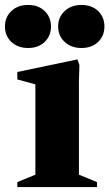

<svg xmlns="http://www.w3.org/2000/svg" viewBox="-47 -756 442 776"><path d="M23 0V-20L96 -50V-415L23 -435V-465L266 -516L274 -493L272 -427V-50L345 -20V0ZM282 -562Q241 -562 214.5 -586.5Q188 -611 188 -649Q188 -687 214.5 -711.5Q241 -736 282 -736Q324 -736 349.5 -711.5Q375 -687 375 -649Q375 -611 349.5 -586.5Q324 -562 282 -562ZM67 -562Q25 -562 -1 -586.5Q-27 -611 -27 -649Q-27 -687 -1 -711.5Q25 -736 67 -736Q108 -736 133.5 -711.5Q159 -687 159 -649Q159 -611 133.5 -586.5Q108 -562 67 -562Z"/></svg>

Font: Wittgenstein Black
Style: Regular
Weight: 900
Designer: Jörg Drees
Foundry: Jörg Drees
Version: Version 1.303; ttfautohint (v1.8.4.7-5d5b)